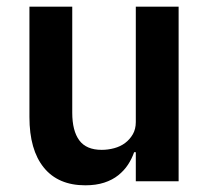

<svg xmlns="http://www.w3.org/2000/svg" viewBox="-20 -542 628 574"><path d="M386 -87H381Q374 -67 362.5 -49.5Q351 -32 333.5 -18Q316 -4 291.5 4Q267 12 235 12Q154 12 111 -41Q68 -94 68 -192V-522H196V-205Q196 -151 217 -122.5Q238 -94 284 -94Q303 -94 321.5 -99Q340 -104 354 -114.5Q368 -125 377 -140.5Q386 -156 386 -177V-522H514V0H386Z"/></svg>

Font: IBM Plex Sans Devanagari SemiBold
Style: Regular
Weight: 600
Designer: Mike Abbink, Paul van der Laan, Pieter van Rosmalen, Erin McLaughlin
Foundry: Bold Monday
Version: Version 1.1